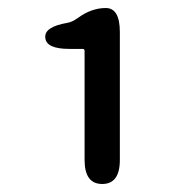

<svg xmlns="http://www.w3.org/2000/svg" viewBox="-20 -896 456 479"><path d="M235 -437Q191 -437 191 -497V-769Q191 -774 186 -774H153Q95 -774 93 -802Q90 -829 148 -839Q160 -841 174 -851Q208 -876 244 -876Q279 -876 279 -816V-497Q279 -437 235 -437Z"/></svg>

Font: Resource Han Rounded KR Medium
Style: Regular
Weight: 500
Designer: Cyano Hao (round all glyphs); Ryoko NISHIZUKA 西塚涼子 (kana, bopomofo & ideographs); Paul D. Hunt (Latin, Greek & Cyrillic)
Foundry: Cyano Hao
Version: 0.990